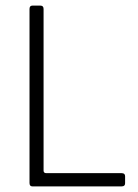

<svg xmlns="http://www.w3.org/2000/svg" viewBox="-20 -663 491 683"><path d="M413 0H95Q85 0 85 -12V-631Q85 -643 95 -643H124Q135 -643 135 -631V-56Q135 -47 145 -47H413Q425 -47 425 -36V-11Q425 0 413 0Z"/></svg>

Font: Rajdhani
Style: Regular
Weight: 400
Designer: Satya Rajpurohit, Jyotish Sonowal
Foundry: Indian Type Foundry
Version: Version 1.201 February 1, 2022